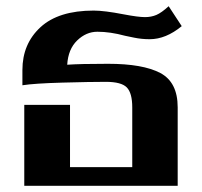

<svg xmlns="http://www.w3.org/2000/svg" viewBox="-20 -597 649 617"><path d="M58 -260H205V-60H405V-252Q405 -298 387.5 -316Q370 -334 320 -334Q270 -334 180 -331.5Q90 -329 52 -323V-372Q52 -456 110 -509.5Q168 -563 281 -563Q315 -563 377 -551Q424 -542 446 -542Q466 -542 482.5 -549Q499 -556 522 -577L564 -513Q513 -471 461 -471Q435 -471 411 -476Q387 -481 382 -482Q334 -495 293 -495Q257 -495 228 -467Q199 -439 196 -389Q237 -392 327 -392Q439 -392 495 -362.5Q551 -333 551 -252V0H58Z"/></svg>

Font: Taviraj SemiBold
Style: Regular
Weight: 600
Designer: Katatrad Team
Foundry: CadsonDemak
Version: Version 1.001